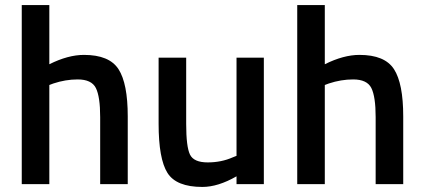

<svg xmlns="http://www.w3.org/2000/svg" viewBox="-20 -728 1675 759"><path d="M175 0H66V-708H175V-474Q249 -511 312 -511Q412 -511 448.5 -454.5Q485 -398 485 -268V0H376V-265Q376 -346 359 -380Q342 -414 287 -414Q239 -414 191 -398L175 -392Z M915 -500H1023V0H915V-31Q842 11 780 11Q677 11 642 -44.5Q607 -100 607 -239V-500H716V-238Q716 -148 731 -117Q746 -86 801 -86Q855 -86 900 -106L915 -112Z M1264 0H1155V-708H1264V-474Q1338 -511 1401 -511Q1501 -511 1537.5 -454.5Q1574 -398 1574 -268V0H1465V-265Q1465 -346 1448 -380Q1431 -414 1376 -414Q1328 -414 1280 -398L1264 -392Z"/></svg>

Font: TitilliumWebSemiBold
Style: Bold
Weight: 600
Version: Version 1.001;PS 57.000;hotconv 1.0.70;makeotf.lib2.5.55311